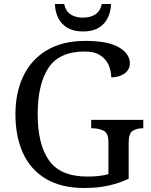

<svg xmlns="http://www.w3.org/2000/svg" viewBox="-20 -928 754 958"><path d="M401 10Q285 10 208.5 -36Q132 -82 94.5 -164.5Q57 -247 57 -358Q57 -466 96.5 -548.5Q136 -631 214 -677.5Q292 -724 407 -724Q518 -724 573 -692Q628 -660 628 -612Q628 -580 601 -561Q574 -542 535 -542Q535 -573 522.5 -602.5Q510 -632 481 -651.5Q452 -671 403 -671Q276 -671 222 -589.5Q168 -508 168 -358Q168 -208 224.5 -127.5Q281 -47 417 -47Q446 -47 473 -50Q500 -53 521 -59V-220Q521 -264 496.5 -276Q472 -288 439 -288H435V-330H695V-288H691Q663 -288 642.5 -275.5Q622 -263 622 -216V-36Q572 -13 519 -1.5Q466 10 401 10ZM394 -771Q347 -771 316 -789.5Q285 -808 270 -839.5Q255 -871 254 -908H300Q308 -872 332.5 -856Q357 -840 394 -840Q431 -840 455.5 -856Q480 -872 488 -908H534Q533 -871 518 -839.5Q503 -808 472.5 -789.5Q442 -771 394 -771Z"/></svg>

Font: Noto Serif Vithkuqi
Style: Regular
Weight: 400
Version: Version 1.005